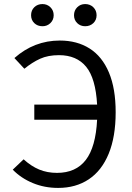

<svg xmlns="http://www.w3.org/2000/svg" viewBox="-20 -918 655 950"><path d="M552.3 -362.6Q552.3 -241 517.7 -157.2Q483.1 -73.3 419.2 -30.8Q355.4 11.8 267.7 11.8Q200 11.8 142.1 -12.3Q84.1 -36.4 43.1 -78.5L96.9 -129.7Q133.8 -95.9 173.8 -79.2Q213.8 -62.6 262.1 -62.6Q355.4 -62.6 404.6 -126.7Q453.8 -190.8 460.5 -325.6H149.7V-400.5H460.5Q453.3 -530.3 406.2 -587.7Q359 -645.1 271.8 -645.1Q217.9 -645.1 178.7 -627.4Q139.5 -609.7 100.5 -577.9L51.3 -630.8Q149.2 -717.4 275.9 -717.4Q361.5 -717.4 423.6 -677.9Q485.6 -638.5 519 -559.2Q552.3 -480 552.3 -362.6ZM133.8 -842.6Q133.8 -866.7 149.7 -882.3Q165.6 -897.9 190.3 -897.9Q213.3 -897.9 229.5 -882.1Q245.6 -866.2 245.6 -842.6Q245.6 -819.5 229.5 -803.8Q213.3 -788.2 190.3 -788.2Q165.6 -788.2 149.7 -803.6Q133.8 -819 133.8 -842.6ZM346.2 -842.6Q346.2 -866.2 362.1 -882.1Q377.9 -897.9 401.5 -897.9Q425.6 -897.9 441.8 -882.1Q457.9 -866.2 457.9 -842.6Q457.9 -819 441.8 -803.6Q425.6 -788.2 401.5 -788.2Q377.9 -788.2 362.1 -803.6Q346.2 -819 346.2 -842.6Z"/></svg>

Font: Fira Code Fixed
Style: Regular
Weight: 400
Monospace: yes
Designer: Carrois Corporate, Edenspiekermann AG, Nikita Prokopov
Foundry: Carrois Corporate, Edenspiekermann AG, Nikita Prokopov
Version: Version 5.002